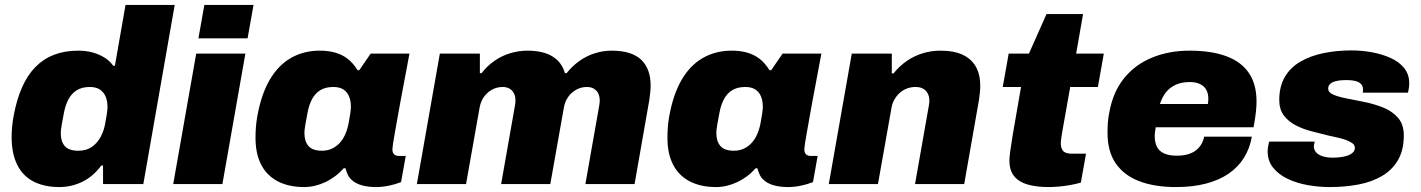

<svg xmlns="http://www.w3.org/2000/svg" viewBox="-20 -745 5749 777"><path d="M220 12Q159 12 115.5 -10.5Q72 -33 49.5 -78.5Q27 -124 27 -192Q27 -211 29 -232Q31 -253 35 -275Q47 -341 69 -391Q91 -441 123.5 -474Q156 -507 199 -523.5Q242 -540 297 -540Q327 -540 353.5 -533Q380 -526 402 -512.5Q424 -499 438 -479H445L488 -725H687L560 0H397V-75H390Q356 -30 312.5 -9Q269 12 220 12ZM297 -135Q329 -135 351 -150Q373 -165 387 -190.5Q401 -216 406 -247Q410 -269 412 -281.5Q414 -294 414.5 -301Q415 -308 415 -313Q415 -336 407.5 -354Q400 -372 384.5 -382.5Q369 -393 343 -393Q312 -393 291 -380Q270 -367 257.5 -344Q245 -321 239 -290Q233 -258 230 -241.5Q227 -225 226.5 -217.5Q226 -210 226 -205Q226 -172 242.5 -153.5Q259 -135 297 -135Z M783 -590 807 -725H1006L982 -590ZM681 0 774 -528H973L880 0Z M1211 12Q1149 12 1104.5 -11Q1060 -34 1037 -78.5Q1014 -123 1014 -188Q1014 -207 1015.5 -228.5Q1017 -250 1021 -273Q1037 -363 1071.5 -422Q1106 -481 1157.5 -510.5Q1209 -540 1274 -540Q1309 -540 1337 -532Q1365 -524 1387 -507Q1409 -490 1427 -461H1434L1480 -528H1637L1613 -400Q1607 -368 1600.5 -333.5Q1594 -299 1588.5 -267Q1583 -235 1578 -208Q1573 -181 1570.5 -163.5Q1568 -146 1568 -141Q1568 -127 1575 -120.5Q1582 -114 1593 -114H1622L1603 -8Q1580 1 1553.5 6.5Q1527 12 1502 12Q1470 12 1444.5 5Q1419 -2 1402 -18Q1393 -26 1387.5 -38Q1382 -50 1378 -64H1371Q1339 -28 1296.5 -8Q1254 12 1211 12ZM1283 -135Q1306 -135 1324.5 -144Q1343 -153 1356.5 -168.5Q1370 -184 1378.5 -204.5Q1387 -225 1391 -248Q1395 -270 1397 -282.5Q1399 -295 1399.5 -302Q1400 -309 1400 -314Q1400 -337 1392.5 -355Q1385 -373 1369.5 -383Q1354 -393 1329 -393Q1298 -393 1277 -380.5Q1256 -368 1243.5 -345Q1231 -322 1225 -291Q1219 -259 1216 -242.5Q1213 -226 1212.5 -218.5Q1212 -211 1212 -206Q1212 -173 1228.5 -154Q1245 -135 1283 -135Z M1667 0 1760 -528H1922V-449H1929Q1952 -479 1982 -499.5Q2012 -520 2046 -530Q2080 -540 2114 -540Q2178 -540 2216 -516.5Q2254 -493 2266 -449H2273Q2297 -479 2326.5 -499.5Q2356 -520 2389 -530Q2422 -540 2455 -540Q2536 -540 2574.5 -503.5Q2613 -467 2613 -399Q2613 -386 2611.5 -371.5Q2610 -357 2608 -342L2548 0H2349L2405 -318Q2406 -323 2406.5 -328.5Q2407 -334 2407 -338Q2407 -355 2401 -367Q2395 -379 2383.5 -386Q2372 -393 2355 -393Q2331 -393 2311 -381.5Q2291 -370 2278.5 -351.5Q2266 -333 2262 -310L2207 0H2008L2064 -318Q2065 -323 2065.5 -328.5Q2066 -334 2066 -338Q2066 -355 2060 -367Q2054 -379 2042.5 -386Q2031 -393 2014 -393Q1990 -393 1970 -381.5Q1950 -370 1937.5 -351.5Q1925 -333 1921 -310L1866 0Z M2878 12Q2816 12 2771.5 -11Q2727 -34 2704 -78.5Q2681 -123 2681 -188Q2681 -207 2682.5 -228.5Q2684 -250 2688 -273Q2704 -363 2738.5 -422Q2773 -481 2824.5 -510.5Q2876 -540 2941 -540Q2976 -540 3004 -532Q3032 -524 3054 -507Q3076 -490 3094 -461H3101L3147 -528H3304L3280 -400Q3274 -368 3267.5 -333.5Q3261 -299 3255.5 -267Q3250 -235 3245 -208Q3240 -181 3237.5 -163.5Q3235 -146 3235 -141Q3235 -127 3242 -120.5Q3249 -114 3260 -114H3289L3270 -8Q3247 1 3220.5 6.5Q3194 12 3169 12Q3137 12 3111.5 5Q3086 -2 3069 -18Q3060 -26 3054.5 -38Q3049 -50 3045 -64H3038Q3006 -28 2963.5 -8Q2921 12 2878 12ZM2950 -135Q2973 -135 2991.5 -144Q3010 -153 3023.5 -168.5Q3037 -184 3045.5 -204.5Q3054 -225 3058 -248Q3062 -270 3064 -282.5Q3066 -295 3066.5 -302Q3067 -309 3067 -314Q3067 -337 3059.5 -355Q3052 -373 3036.5 -383Q3021 -393 2996 -393Q2965 -393 2944 -380.5Q2923 -368 2910.5 -345Q2898 -322 2892 -291Q2886 -259 2883 -242.5Q2880 -226 2879.5 -218.5Q2879 -211 2879 -206Q2879 -173 2895.5 -154Q2912 -135 2950 -135Z M3334 0 3427 -528H3589V-448H3596Q3621 -479 3651.5 -499.5Q3682 -520 3716 -530Q3750 -540 3785 -540Q3841 -540 3876.5 -523Q3912 -506 3929.5 -474.5Q3947 -443 3947 -398Q3947 -385 3945.5 -371Q3944 -357 3942 -342L3882 0H3683L3739 -318Q3740 -323 3740.5 -328Q3741 -333 3741 -337Q3741 -354 3734.5 -366.5Q3728 -379 3716 -386Q3704 -393 3685 -393Q3666 -393 3649.5 -386.5Q3633 -380 3620.5 -368.5Q3608 -357 3599.5 -342Q3591 -327 3588 -310L3533 0Z M4223 12Q4175 12 4139.5 2Q4104 -8 4084.5 -31.5Q4065 -55 4065 -96Q4065 -108 4068 -131Q4071 -154 4078 -197L4112 -393H4038L4062 -528H4144L4215 -688H4363L4335 -528H4447L4423 -393H4311L4278 -207Q4276 -194 4274.5 -183.5Q4273 -173 4273 -164Q4273 -145 4282.5 -134Q4292 -123 4319 -123H4375L4354 -6Q4337 -1 4313 3.5Q4289 8 4265 10Q4241 12 4223 12Z M4739 12Q4653 12 4591 -11.5Q4529 -35 4495.5 -83.5Q4462 -132 4462 -207Q4462 -229 4463.5 -249.5Q4465 -270 4469 -289Q4484 -373 4529 -428.5Q4574 -484 4642.5 -512Q4711 -540 4794 -540Q4881 -540 4941.5 -518Q5002 -496 5033.5 -450.5Q5065 -405 5065 -334Q5065 -318 5063 -296Q5061 -274 5053 -230H4657Q4656 -223 4654.5 -212.5Q4653 -202 4653 -194Q4653 -169 4662 -151Q4671 -133 4691 -124Q4711 -115 4742 -115Q4769 -115 4788.5 -121Q4808 -127 4821 -137.5Q4834 -148 4842 -162Q4850 -176 4853 -192H5046Q5038 -145 5014.5 -107Q4991 -69 4952.5 -42.5Q4914 -16 4860.5 -2Q4807 12 4739 12ZM4674 -324H4868Q4869 -329 4869.5 -335Q4870 -341 4870 -345Q4870 -367 4861.5 -382Q4853 -397 4836 -405Q4819 -413 4795 -413Q4762 -413 4738 -402Q4714 -391 4698.5 -371.5Q4683 -352 4674 -324Z M5361 12Q5316 12 5271.5 4Q5227 -4 5190.5 -21.5Q5154 -39 5132 -66.5Q5110 -94 5110 -133Q5110 -141 5112 -153Q5114 -165 5116 -172H5301Q5299 -167 5298 -162Q5297 -157 5297 -153Q5297 -138 5307 -127.5Q5317 -117 5334.5 -112Q5352 -107 5373 -107Q5386 -107 5401.5 -108.5Q5417 -110 5431 -114.5Q5445 -119 5454 -127Q5463 -135 5463 -147Q5463 -157 5454.5 -164Q5446 -171 5431 -177Q5416 -183 5396 -187.5Q5376 -192 5354 -197Q5321 -205 5286.5 -214Q5252 -223 5222.5 -238.5Q5193 -254 5175 -278.5Q5157 -303 5157 -340Q5157 -395 5179.5 -433.5Q5202 -472 5242.5 -495.5Q5283 -519 5336 -530Q5389 -541 5449 -541Q5491 -541 5532 -533.5Q5573 -526 5607.5 -510.5Q5642 -495 5662.5 -469.5Q5683 -444 5683 -408Q5683 -399 5681.5 -388.5Q5680 -378 5678 -370H5495Q5496 -375 5496 -378Q5496 -381 5496 -383Q5496 -397 5487.5 -405.5Q5479 -414 5464 -417.5Q5449 -421 5429 -421Q5419 -421 5406.5 -420Q5394 -419 5382 -415.5Q5370 -412 5362.5 -405Q5355 -398 5355 -386Q5355 -376 5364 -369Q5373 -362 5388.5 -357Q5404 -352 5423 -348Q5457 -341 5498 -333Q5539 -325 5576 -310.5Q5613 -296 5637 -269Q5661 -242 5661 -197Q5661 -138 5638 -98Q5615 -58 5574 -33.5Q5533 -9 5478.5 1.5Q5424 12 5361 12Z"/></svg>

Font: Archivo SemiBold Black
Style: Italic
Weight: 900
Italic angle: -10°
Version: Version 2.001